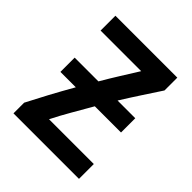

<svg xmlns="http://www.w3.org/2000/svg" viewBox="-191 -818 943 943"><g transform="rotate(45 280.0 -346.5)"><path d="M54 0V-74Q81 -127 112.5 -185.5Q144 -244 180 -307H73V-406H238Q266 -454 294.5 -499.5Q323 -545 351 -590H69V-693H499V-604Q467 -555 434.5 -505.5Q402 -456 371 -406H494V-307H312Q281 -253 251.5 -202Q222 -151 198 -103H509V0Z"/></g></svg>

Font: Ubuntu Sans Mono SemiBold
Style: Regular
Weight: 600
Monospace: yes
Designer: Dalton Maag Ltd
Foundry: Dalton Maag Ltd
Version: Version 1.006